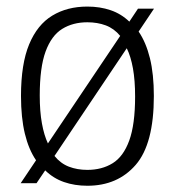

<svg xmlns="http://www.w3.org/2000/svg" viewBox="-20 -570 546 599"><path d="M412.5 -471.5Q435.5 -438 447.8 -388.2Q460 -338.5 460 -270.5Q460 -121 403.5 -55.8Q347 9.5 252.5 9.5Q213 9.5 179.8 -2Q146.5 -13.5 121 -38.5L94 1.5H44.5L92.5 -70Q69.5 -103.5 57.5 -153.2Q45.5 -203 45.5 -270.5Q45.5 -370.5 71 -431.8Q96.5 -493 143 -521.2Q189.5 -549.5 252.5 -549.5Q292 -549.5 325 -538.2Q358 -527 383.5 -502.5L410.5 -543H460.5ZM252.5 -500.5Q207.5 -500.5 174 -479.8Q140.5 -459 122.2 -409.2Q104 -359.5 104 -272Q104 -222 110.8 -185Q117.5 -148 129.5 -122.5L355 -458Q336 -481 310 -490.8Q284 -500.5 252.5 -500.5ZM252.5 -40Q298 -40 331.5 -60.8Q365 -81.5 383.2 -131.5Q401.5 -181.5 401.5 -269Q401.5 -319 394.8 -356.5Q388 -394 375.5 -419.5L150 -83.5Q169 -60 195 -50Q221 -40 252.5 -40Z"/></svg>

Font: Encode Sans SmCnd Lt
Style: Regular
Weight: 300
Width: 4
Designer: Multiple Designers
Foundry: Impallari Type
Version: Version 3.002; ttfautohint (v1.8.3) -l 8 -r 50 -G 200 -x 14 